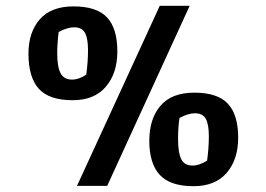

<svg xmlns="http://www.w3.org/2000/svg" viewBox="-20 -631 917 661"><path d="M245 9 530 -611H633L349 9ZM78 -446Q78 -520 117 -564.5Q156 -609 233 -609Q313 -609 348.5 -571Q384 -533 384 -454Q384 -379 344.5 -332.5Q305 -286 230 -286Q149 -286 113.5 -325.5Q78 -365 78 -446ZM277 -374Q283 -418 283 -458Q283 -499 272.5 -518Q262 -537 235 -537Q212 -537 182 -521Q177 -481 177 -448Q177 -401 188.5 -379Q200 -357 228 -357Q252 -357 277 -374ZM494 -146Q494 -222 532.5 -267Q571 -312 649 -312Q729 -312 764.5 -274Q800 -236 800 -157Q800 -82 760.5 -36Q721 10 646 10Q566 10 530 -29Q494 -68 494 -146ZM693 -78Q699 -122 699 -162Q699 -203 688.5 -222Q678 -241 651 -241Q628 -241 598 -225Q593 -195 593 -152Q593 -105 604 -83Q615 -61 643 -61Q666 -61 693 -78Z"/></svg>

Font: Grenze ExtraBold
Style: Regular
Weight: 800
Designer: Renata Polastri
Foundry: Omnibus-Type
Version: Version 1.002; ttfautohint (v1.8)